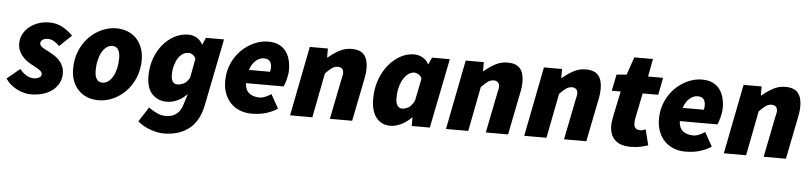

<svg xmlns="http://www.w3.org/2000/svg" viewBox="-57 -897 5808 1374"><g transform="rotate(5 2847.0 -210.0)"><path d="M172 12Q150 12 125 6Q100 0 75.5 -12Q51 -24 28.5 -42.5Q6 -61 -10 -86L82 -162Q109 -130 134 -117Q159 -104 182 -104Q205 -104 221.5 -113.5Q238 -123 238 -138Q238 -148 232 -155Q226 -162 215.5 -169.5Q205 -177 189 -185Q173 -193 154 -204Q136 -214 118.5 -228Q101 -242 87.5 -259.5Q74 -277 66 -298Q58 -319 58 -344Q58 -380 74 -410.5Q90 -441 117 -463.5Q144 -486 181 -499Q218 -512 260 -512Q314 -512 356 -488.5Q398 -465 430 -432L344 -350Q326 -368 305 -381Q284 -394 260 -394Q236 -394 222 -383.5Q208 -373 208 -358Q208 -347 215 -339.5Q222 -332 233.5 -325Q245 -318 259.5 -311Q274 -304 288 -296Q306 -286 324 -273.5Q342 -261 356 -244Q370 -227 379 -205.5Q388 -184 388 -156Q388 -118 372 -87.5Q356 -57 327.5 -34.5Q299 -12 259 0Q219 12 172 12Z M658 12Q613 12 576 -3Q539 -18 513 -45.5Q487 -73 472.5 -111Q458 -149 458 -196Q458 -269 483 -327.5Q508 -386 548.5 -427Q589 -468 639.5 -490Q690 -512 742 -512Q787 -512 824 -497Q861 -482 887 -454.5Q913 -427 927.5 -388.5Q942 -350 942 -304Q942 -231 917 -172.5Q892 -114 851.5 -73Q811 -32 760.5 -10Q710 12 658 12ZM676 -116Q698 -116 717 -130Q736 -144 750 -168.5Q764 -193 772 -227Q780 -261 780 -302Q780 -340 766.5 -362Q753 -384 724 -384Q702 -384 683 -370Q664 -356 650 -331.5Q636 -307 628 -272.5Q620 -238 620 -198Q620 -160 633.5 -138Q647 -116 676 -116Z M1144 208Q1102 208 1051.5 191Q1001 174 956 138L1024 32Q1053 53 1084 67.5Q1115 82 1148 82Q1192 82 1222 60.5Q1252 39 1266 -6L1292 -88Q1260 -55 1222.5 -37.5Q1185 -20 1146 -20Q1083 -20 1041.5 -62.5Q1000 -105 1000 -194Q1000 -261 1021 -319Q1042 -377 1078 -420Q1114 -463 1161 -487.5Q1208 -512 1260 -512Q1292 -512 1320 -495.5Q1348 -479 1362 -450H1364L1386 -500H1516L1420 -20Q1397 96 1325.5 152Q1254 208 1144 208ZM1210 -150Q1231 -150 1254.5 -160.5Q1278 -171 1298 -206L1324 -344Q1315 -364 1300.5 -373Q1286 -382 1272 -382Q1250 -382 1231 -370Q1212 -358 1197.5 -335.5Q1183 -313 1174.5 -282Q1166 -251 1166 -214Q1166 -181 1178 -165.5Q1190 -150 1210 -150Z M1550 -204Q1550 -273 1575 -329.5Q1600 -386 1640.5 -426.5Q1681 -467 1731.5 -489.5Q1782 -512 1832 -512Q1878 -512 1909.5 -497Q1941 -482 1960.5 -456Q1980 -430 1989 -395.5Q1998 -361 1998 -322Q1998 -303 1994.5 -284Q1991 -265 1986.5 -248.5Q1982 -232 1977.5 -219.5Q1973 -207 1970 -202H1700Q1702 -152 1731 -130Q1760 -108 1804 -108Q1825 -108 1848 -118Q1871 -128 1888 -140L1944 -40Q1914 -19 1867 -3.5Q1820 12 1758 12Q1712 12 1674 -3Q1636 -18 1608.5 -46Q1581 -74 1565.5 -114Q1550 -154 1550 -204ZM1712 -298H1864Q1866 -304 1867 -312.5Q1868 -321 1868 -330Q1868 -356 1856 -373Q1844 -390 1812 -390Q1783 -390 1756 -368Q1729 -346 1712 -298Z M2034 0 2132 -500H2262V-436H2266Q2301 -466 2342.5 -489Q2384 -512 2432 -512Q2494 -512 2522 -479.5Q2550 -447 2550 -382Q2550 -348 2542 -310L2480 0H2320L2378 -290Q2381 -304 2383.5 -314.5Q2386 -325 2386 -334Q2386 -355 2375 -365.5Q2364 -376 2344 -376Q2323 -376 2303 -362.5Q2283 -349 2256 -320L2194 0Z M2756 12Q2690 12 2653 -35.5Q2616 -83 2616 -172Q2616 -243 2638 -305Q2660 -367 2697 -413Q2734 -459 2782 -485.5Q2830 -512 2882 -512Q2914 -512 2943 -495.5Q2972 -479 2986 -450H2988L3010 -500H3138L3038 0H2908V-62H2906Q2873 -27 2832.5 -7.5Q2792 12 2756 12ZM2828 -118Q2848 -118 2872 -130.5Q2896 -143 2916 -184L2948 -344Q2939 -364 2923.5 -373Q2908 -382 2894 -382Q2872 -382 2852 -368Q2832 -354 2816.5 -329Q2801 -304 2791.5 -269Q2782 -234 2782 -192Q2782 -153 2794.5 -135.5Q2807 -118 2828 -118Z M3154 0 3252 -500H3382V-436H3386Q3421 -466 3462.5 -489Q3504 -512 3552 -512Q3614 -512 3642 -479.5Q3670 -447 3670 -382Q3670 -348 3662 -310L3600 0H3440L3498 -290Q3501 -304 3503.5 -314.5Q3506 -325 3506 -334Q3506 -355 3495 -365.5Q3484 -376 3464 -376Q3443 -376 3423 -362.5Q3403 -349 3376 -320L3314 0Z M3716 0 3814 -500H3944V-436H3948Q3983 -466 4024.5 -489Q4066 -512 4114 -512Q4176 -512 4204 -479.5Q4232 -447 4232 -382Q4232 -348 4224 -310L4162 0H4002L4060 -290Q4063 -304 4065.5 -314.5Q4068 -325 4068 -334Q4068 -355 4057 -365.5Q4046 -376 4026 -376Q4005 -376 3985 -362.5Q3965 -349 3938 -320L3876 0Z M4480 12Q4440 12 4411.5 1.5Q4383 -9 4365 -27.5Q4347 -46 4338.5 -71.5Q4330 -97 4330 -128Q4330 -145 4332.5 -161Q4335 -177 4338 -194L4376 -376H4312L4336 -494L4408 -500L4452 -628H4586L4562 -500H4670L4646 -376H4534L4496 -188Q4494 -179 4494 -171.5Q4494 -164 4494 -156Q4494 -112 4542 -112Q4558 -112 4578 -122L4606 -10Q4585 -2 4553.5 5Q4522 12 4480 12Z M4666 -204Q4666 -273 4691 -329.5Q4716 -386 4756.5 -426.5Q4797 -467 4847.5 -489.5Q4898 -512 4948 -512Q4994 -512 5025.5 -497Q5057 -482 5076.5 -456Q5096 -430 5105 -395.5Q5114 -361 5114 -322Q5114 -303 5110.5 -284Q5107 -265 5102.5 -248.5Q5098 -232 5093.5 -219.5Q5089 -207 5086 -202H4816Q4818 -152 4847 -130Q4876 -108 4920 -108Q4941 -108 4964 -118Q4987 -128 5004 -140L5060 -40Q5030 -19 4983 -3.5Q4936 12 4874 12Q4828 12 4790 -3Q4752 -18 4724.5 -46Q4697 -74 4681.5 -114Q4666 -154 4666 -204ZM4828 -298H4980Q4982 -304 4983 -312.5Q4984 -321 4984 -330Q4984 -356 4972 -373Q4960 -390 4928 -390Q4899 -390 4872 -368Q4845 -346 4828 -298Z M5150 0 5248 -500H5378V-436H5382Q5417 -466 5458.5 -489Q5500 -512 5548 -512Q5610 -512 5638 -479.5Q5666 -447 5666 -382Q5666 -348 5658 -310L5596 0H5436L5494 -290Q5497 -304 5499.5 -314.5Q5502 -325 5502 -334Q5502 -355 5491 -365.5Q5480 -376 5460 -376Q5439 -376 5419 -362.5Q5399 -349 5372 -320L5310 0Z"/></g></svg>

Font: TypoPRO Source Sans Pro
Style: Italic
Weight: 900
Italic angle: -11°
Designer: Paul D. Hunt
Foundry: Adobe Systems Incorporated
Version: Version 1.075;PS 2.000;hotconv 1.0.86;makeotf.lib2.5.63406